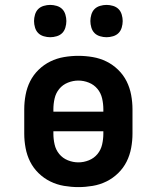

<svg xmlns="http://www.w3.org/2000/svg" viewBox="-20 -756 640 784"><path d="M300 8Q271 8 241.5 3Q212 -2 185.5 -15Q159 -28 137.5 -49Q116 -70 103 -96Q90 -122 84.5 -151.5Q79 -181 79 -210V-310Q79 -339 84.5 -368.5Q90 -398 103 -424Q116 -450 137.5 -471Q159 -492 185.5 -505Q212 -518 241.5 -523Q271 -528 300 -528Q329 -528 358.5 -523Q388 -518 414.5 -505Q441 -492 462.5 -471Q484 -450 497 -424Q510 -398 515.5 -368.5Q521 -339 521 -310V-210Q521 -181 515.5 -151.5Q510 -122 497 -96Q484 -70 462.5 -49Q441 -28 414.5 -15Q388 -2 358.5 3Q329 8 300 8ZM402 -300V-310Q402 -332 397 -354Q392 -376 378 -393Q364 -410 343 -418.5Q322 -427 300 -427Q278 -427 257 -418.5Q236 -410 222 -393Q208 -376 203 -354Q198 -332 198 -310V-300ZM300 -93Q322 -93 343 -101.5Q364 -110 378 -127Q392 -144 397 -166Q402 -188 402 -210V-220H198V-210Q198 -188 203 -166Q208 -144 222 -127Q236 -110 257 -101.5Q278 -93 300 -93ZM415 -604Q402 -604 388.5 -608Q375 -612 366 -621Q357 -630 353 -643.5Q349 -657 349 -670Q349 -683 353 -696.5Q357 -710 366 -719Q375 -728 388.5 -732Q402 -736 415 -736Q428 -736 441.5 -732Q455 -728 464 -719Q473 -710 477 -696.5Q481 -683 481 -670Q481 -657 477 -643.5Q473 -630 464 -621Q455 -612 441.5 -608Q428 -604 415 -604ZM185 -604Q172 -604 158.5 -608Q145 -612 136 -621Q127 -630 123 -643.5Q119 -657 119 -670Q119 -683 123 -696.5Q127 -710 136 -719Q145 -728 158.5 -732Q172 -736 185 -736Q198 -736 211.5 -732Q225 -728 234 -719Q243 -710 247 -696.5Q251 -683 251 -670Q251 -657 247 -643.5Q243 -630 234 -621Q225 -612 211.5 -608Q198 -604 185 -604Z"/></svg>

Font: Iosevka Plex Etoile
Style: Bold
Weight: 700
Designer: Belleve Invis
Foundry: Belleve Invis
Version: Version 25.1.1; ttfautohint (v1.8.4)